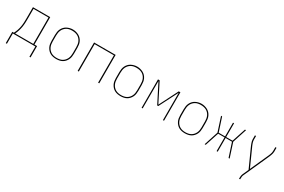

<svg xmlns="http://www.w3.org/2000/svg" viewBox="108 -1718 4585 3101"><g transform="rotate(30 2400.0 -168.0)"><path d="M69 192V-19H99Q117 -55 130 -93Q143 -131 149.5 -171Q156 -211 157.5 -251Q159 -291 159 -331V-530H481V-19H531V192H510V0H90V192ZM122 -19H460V-511H180V-331Q180 -291 178.5 -251Q177 -211 170.5 -171.5Q164 -132 152 -93.5Q140 -55 122 -19Z M900 8Q871 8 842.5 2.5Q814 -3 789 -16.5Q764 -30 744.5 -51.5Q725 -73 712.5 -98.5Q700 -124 695.5 -152.5Q691 -181 691 -210V-320Q691 -349 695.5 -377.5Q700 -406 712.5 -432Q725 -458 744.5 -479Q764 -500 789.5 -513.5Q815 -527 843 -534Q871 -541 900 -541Q929 -541 957 -534Q985 -527 1010.5 -513.5Q1036 -500 1055.5 -479Q1075 -458 1087.5 -432Q1100 -406 1104.5 -377.5Q1109 -349 1109 -320V-210Q1109 -181 1104.5 -152.5Q1100 -124 1087.5 -98.5Q1075 -73 1055.5 -51.5Q1036 -30 1011 -16.5Q986 -3 957.5 2.5Q929 8 900 8ZM900 -11Q926 -11 952 -16Q978 -21 1000.5 -33.5Q1023 -46 1040.5 -65.5Q1058 -85 1069 -108.5Q1080 -132 1084 -158Q1088 -184 1088 -210V-320Q1088 -346 1084 -372Q1080 -398 1069 -422Q1058 -446 1040 -465.5Q1022 -485 999 -497Q976 -509 950 -514Q924 -519 897 -519Q872 -519 846.5 -514Q821 -509 798.5 -496Q776 -483 758.5 -463.5Q741 -444 730.5 -420.5Q720 -397 716 -371.5Q712 -346 712 -320V-210Q712 -184 716 -158Q720 -132 731 -108.5Q742 -85 759.5 -65.5Q777 -46 799.5 -33.5Q822 -21 848 -16Q874 -11 900 -11Z M1299 0V-530H1701V0H1680V-511H1320V0Z M2100 8Q2071 8 2042.5 2.5Q2014 -3 1989 -16.5Q1964 -30 1944.5 -51.5Q1925 -73 1912.5 -98.5Q1900 -124 1895.5 -152.5Q1891 -181 1891 -210V-320Q1891 -349 1895.5 -377.5Q1900 -406 1912.5 -432Q1925 -458 1944.5 -479Q1964 -500 1989.5 -513.5Q2015 -527 2043 -534Q2071 -541 2100 -541Q2129 -541 2157 -534Q2185 -527 2210.5 -513.5Q2236 -500 2255.5 -479Q2275 -458 2287.5 -432Q2300 -406 2304.5 -377.5Q2309 -349 2309 -320V-210Q2309 -181 2304.5 -152.5Q2300 -124 2287.5 -98.5Q2275 -73 2255.5 -51.5Q2236 -30 2211 -16.5Q2186 -3 2157.5 2.5Q2129 8 2100 8ZM2100 -11Q2126 -11 2152 -16Q2178 -21 2200.5 -33.5Q2223 -46 2240.5 -65.5Q2258 -85 2269 -108.5Q2280 -132 2284 -158Q2288 -184 2288 -210V-320Q2288 -346 2284 -372Q2280 -398 2269 -422Q2258 -446 2240 -465.5Q2222 -485 2199 -497Q2176 -509 2150 -514Q2124 -519 2097 -519Q2072 -519 2046.5 -514Q2021 -509 1998.5 -496Q1976 -483 1958.5 -463.5Q1941 -444 1930.5 -420.5Q1920 -397 1916 -371.5Q1912 -346 1912 -320V-210Q1912 -184 1916 -158Q1920 -132 1931 -108.5Q1942 -85 1959.5 -65.5Q1977 -46 1999.5 -33.5Q2022 -21 2048 -16Q2074 -11 2100 -11Z M2491 0V-530H2522L2700 -179L2878 -530H2909V0H2889V-510L2710 -159H2690L2511 -510V0Z M3300 8Q3271 8 3242.5 2.5Q3214 -3 3189 -16.5Q3164 -30 3144.5 -51.5Q3125 -73 3112.5 -98.5Q3100 -124 3095.5 -152.5Q3091 -181 3091 -210V-320Q3091 -349 3095.5 -377.5Q3100 -406 3112.5 -432Q3125 -458 3144.5 -479Q3164 -500 3189.5 -513.5Q3215 -527 3243 -534Q3271 -541 3300 -541Q3329 -541 3357 -534Q3385 -527 3410.5 -513.5Q3436 -500 3455.5 -479Q3475 -458 3487.5 -432Q3500 -406 3504.5 -377.5Q3509 -349 3509 -320V-210Q3509 -181 3504.5 -152.5Q3500 -124 3487.5 -98.5Q3475 -73 3455.5 -51.5Q3436 -30 3411 -16.5Q3386 -3 3357.5 2.5Q3329 8 3300 8ZM3300 -11Q3326 -11 3352 -16Q3378 -21 3400.5 -33.5Q3423 -46 3440.5 -65.5Q3458 -85 3469 -108.5Q3480 -132 3484 -158Q3488 -184 3488 -210V-320Q3488 -346 3484 -372Q3480 -398 3469 -422Q3458 -446 3440 -465.5Q3422 -485 3399 -497Q3376 -509 3350 -514Q3324 -519 3297 -519Q3272 -519 3246.5 -514Q3221 -509 3198.5 -496Q3176 -483 3158.5 -463.5Q3141 -444 3130.5 -420.5Q3120 -397 3116 -371.5Q3112 -346 3112 -320V-210Q3112 -184 3116 -158Q3120 -132 3131 -108.5Q3142 -85 3159.5 -65.5Q3177 -46 3199.5 -33.5Q3222 -21 3248 -16Q3274 -11 3300 -11Z M3667 0 3753 -265 3667 -530H3687L3771 -274H3890V-530H3910V-274H4029L4113 -530H4133L4047 -265L4133 0H4113L4029 -256H3910V0H3890V-256H3771L3687 0Z M4426 205V198Q4426 176 4429 153.5Q4432 131 4441 111L4489 5L4340 -325Q4333 -341 4326 -357Q4319 -373 4313.5 -389.5Q4308 -406 4303.5 -422.5Q4299 -439 4299 -457V-530H4320V-457Q4320 -440 4324 -424.5Q4328 -409 4333.5 -393.5Q4339 -378 4345.5 -363Q4352 -348 4359 -333L4500 -20L4641 -333Q4648 -348 4654.5 -363Q4661 -378 4666.5 -393.5Q4672 -409 4676 -424.5Q4680 -440 4680 -457V-530H4701V-457Q4701 -439 4696.5 -422.5Q4692 -406 4686.5 -389.5Q4681 -373 4674 -357Q4667 -341 4660 -325L4460 119Q4451 137 4449 157.5Q4447 178 4447 198V205Z"/></g></svg>

Font: Iosevka Curly Thin Extended
Style: Regular
Weight: 100
Width: 7
Monospace: yes
Designer: Belleve Invis
Foundry: Belleve Invis
Version: Version 11.1.0; ttfautohint (v1.8.3)